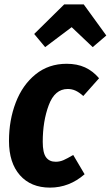

<svg xmlns="http://www.w3.org/2000/svg" viewBox="-20 -839 505 876"><path d="M432 -482 360 -401Q341 -418 324.5 -425.5Q308 -433 289 -433Q230 -433 202.5 -359.5Q175 -286 175 -192Q175 -142 190 -121.5Q205 -101 234 -101Q253 -101 270 -108.5Q287 -116 314 -132L366 -44Q296 17 208 17Q121 17 71 -39.5Q21 -96 21 -196Q21 -291 52 -371.5Q83 -452 142.5 -500Q202 -548 284 -548Q332 -548 368 -531.5Q404 -515 432 -482ZM186 -624 136 -684 273 -819H362L465 -677L403 -624L307 -715Z"/></svg>

Font: Fira Sans Extra Condensed
Style: Bold Italic
Weight: 700
Width: 3
Italic angle: -8°
Designer: Carrois Corporate & Edenspiekermann AG
Foundry: Carrois Corporate GbR & Edenspiekermann AG
Version: Version 4.203